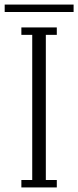

<svg xmlns="http://www.w3.org/2000/svg" viewBox="-60 -820 342 840"><path d="M33.5 0V-32.5H81V-667.5H33.5V-700H188.5V-667.5H140.5V-32.5H188.5V0ZM-39.5 -767.5V-800H262V-767.5Z"/></svg>

Font: Imbue Thin 10pt Light
Style: Regular
Weight: 300
Version: Version 1.102